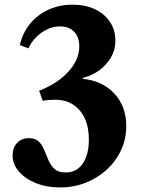

<svg xmlns="http://www.w3.org/2000/svg" viewBox="-20 -792 605 822"><path d="M236.5 10.5Q179.5 10.5 133.8 -8Q88 -26.5 61 -57.5Q34 -88.5 34 -126.5Q34 -159.5 53 -180Q72 -200.5 104 -200.5Q131.5 -200.5 146.2 -185.8Q161 -171 169.8 -149Q178.5 -127 188 -105Q197.5 -83 214 -68.2Q230.5 -53.5 261.5 -53.5Q292.5 -53.5 314.5 -70.5Q336.5 -87.5 348.5 -119Q360.5 -150.5 360.5 -194Q360.5 -247 342.8 -285.2Q325 -323.5 292.8 -344.2Q260.5 -365 216.5 -365Q205 -365 189.5 -364Q174 -363 163 -360.5L147.5 -403.5Q227 -434.5 273.2 -485.8Q319.5 -537 319.5 -593.5Q319.5 -633 297.5 -656Q275.5 -679 237 -679Q196.5 -679 159 -653Q121.5 -627 101.5 -585L65 -599Q76.5 -651 108.5 -690Q140.5 -729 187.5 -750.5Q234.5 -772 291 -772Q345.5 -772 386.5 -752.5Q427.5 -733 450.8 -698.2Q474 -663.5 474 -617Q474 -578.5 454.8 -545.8Q435.5 -513 404 -490.2Q372.5 -467.5 334.5 -458.5V-454.5Q418 -446.5 469.2 -391.8Q520.5 -337 520.5 -252Q520.5 -197.5 498.8 -150Q477 -102.5 438 -66.5Q399 -30.5 347.5 -10Q296 10.5 236.5 10.5Z"/></svg>

Font: Libre Caslon Text
Style: Regular
Weight: 400
Designer: Pablo Impallari, Rodrigo Fuenzalida, Katja Schimmel
Foundry: Pablo Impallari, Rodrigo Fuenzalida
Version: Version 2.000